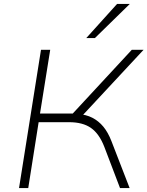

<svg xmlns="http://www.w3.org/2000/svg" viewBox="-20 -959 752 979"><path d="M77 0 189 -705H236L184 -380H364L337 -365L652 -705H712L391 -360L376 -378Q419 -375 451 -358.5Q483 -342 507 -313Q531 -284 548 -240L641 0H592L512 -210Q486 -277 444 -306.5Q402 -336 332 -336H177L124 0ZM420 -765 577 -939H642L464 -765Z"/></svg>

Font: Nunito Sans 10pt SemiExpanded ExtraLight
Style: Italic
Weight: 250
Width: 6
Italic angle: -9°
Designer: Vernon Adams
Foundry: Vernon Adams
Version: Version 3.101;gftools[0.9.27]